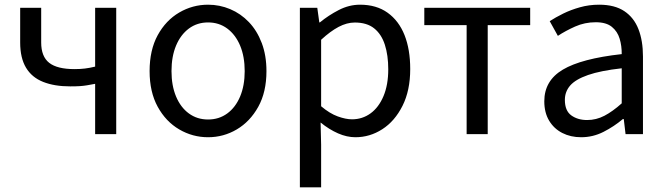

<svg xmlns="http://www.w3.org/2000/svg" viewBox="-20 -577 2866 826"><path d="M389.3 0V-216.4Q370.4 -212.8 355.4 -210.2Q340.3 -207.6 323.8 -206.5Q307.3 -205.4 282.1 -205.4Q213.9 -205.4 165.5 -224.7Q117 -243.9 91.9 -285.8Q66.8 -327.7 66.8 -394.2V-543.4H157.2V-394.2Q157.2 -333.7 191.7 -306.7Q226.2 -279.7 300.6 -279.7Q325.3 -279.7 345.4 -282.2Q365.5 -284.6 389.3 -290.4V-543.4H480V0Z M875.1 13.4Q808.6 13.4 751 -20.3Q693.4 -54 658.5 -117.6Q623.6 -181.2 623.6 -271Q623.6 -361.9 658.5 -425.7Q693.4 -489.4 751 -523.1Q808.6 -556.8 875.1 -556.8Q924.9 -556.8 970.3 -537.7Q1015.7 -518.6 1050.8 -481.9Q1085.8 -445.3 1106 -392.1Q1126.3 -338.9 1126.3 -271Q1126.3 -181.2 1091.1 -117.6Q1055.8 -54 998.7 -20.3Q941.7 13.4 875.1 13.4ZM875.1 -62.9Q922.2 -62.9 957.7 -88.9Q993.2 -114.9 1013 -161.8Q1032.7 -208.7 1032.7 -271Q1032.7 -333.8 1013 -380.8Q993.2 -427.8 957.7 -454.2Q922.2 -480.5 875.1 -480.5Q828.1 -480.5 792.6 -454.2Q757.1 -427.8 737.4 -380.8Q717.8 -333.8 717.8 -271Q717.8 -208.7 737.4 -161.8Q757.1 -114.9 792.6 -88.9Q828.1 -62.9 875.1 -62.9Z M1270.1 229V-543.4H1345L1353.7 -480.5H1356.1Q1393.2 -511.1 1437.5 -533.9Q1481.9 -556.8 1528.9 -556.8Q1599.4 -556.8 1647.5 -522.3Q1695.7 -487.8 1720.3 -426.1Q1744.8 -364.3 1744.8 -280Q1744.8 -187.5 1711.5 -121.5Q1678.3 -55.6 1624.7 -21.1Q1571.1 13.4 1508.9 13.4Q1472.3 13.4 1434.2 -3.3Q1396.1 -20 1359.2 -49.9L1361.5 45.2V229ZM1494.3 -63.7Q1539 -63.7 1574.3 -89.4Q1609.6 -115.2 1629.9 -163.6Q1650.3 -212 1650.3 -278.8Q1650.3 -339.2 1635.7 -384.5Q1621.1 -429.8 1589.8 -454.9Q1558.5 -480.1 1506.4 -480.1Q1472.3 -480.1 1436.6 -461.3Q1401 -442.4 1361.5 -405.9V-119.9Q1398.4 -88.7 1433 -76.2Q1467.6 -63.7 1494.3 -63.7Z M1987.5 0V-469H1805.4V-543.4H2260.9V-469H2078.2V0Z M2480.2 13.4Q2434.9 13.4 2399.1 -4.9Q2363.2 -23.2 2342.4 -57.9Q2321.6 -92.5 2321.6 -141.3Q2321.6 -230.1 2401.5 -277.5Q2481.3 -325 2654.7 -344.2Q2655.1 -379.4 2645.8 -410.5Q2636.5 -441.7 2612.2 -461.5Q2587.9 -481.3 2543 -481.3Q2495.6 -481.3 2454.1 -462.8Q2412.7 -444.3 2380 -422.7L2344.9 -486Q2370 -502.3 2402.8 -518.5Q2435.6 -534.7 2474.9 -545.7Q2514.1 -556.8 2557.5 -556.8Q2624.2 -556.8 2665.8 -529.1Q2707.3 -501.4 2726.7 -451.5Q2746.1 -401.6 2746.1 -334V0H2671.2L2663.5 -64.9H2659.7Q2621.6 -32.7 2576.3 -9.7Q2530.9 13.4 2480.2 13.4ZM2505.8 -60.6Q2545 -60.6 2580.3 -79Q2615.5 -97.4 2654.7 -132.4V-283.2Q2563.7 -273.1 2509.8 -254.3Q2456 -235.5 2433 -209.1Q2410.1 -182.6 2410.1 -147.4Q2410.1 -100.4 2437.9 -80.5Q2465.6 -60.6 2505.8 -60.6Z"/></svg>

Font: Noto Sans HK Thin
Style: Regular
Weight: 100
Designer: Ryoko NISHIZUKA 西塚涼子 (kana, bopomofo & ideographs); Paul D. Hunt (Latin, Greek & Cyrillic); Sandoll Communications 산돌커뮤니
Foundry: Adobe
Version: Version 2.004-H2;hotconv 1.0.118;makeotfexe 2.5.65603